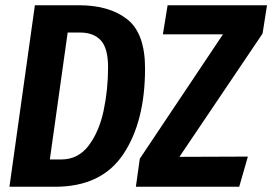

<svg xmlns="http://www.w3.org/2000/svg" viewBox="-20 -712 1038 732"><path d="M533 -451Q533 -248 450 -124Q367 0 190 0H16L113 -692H281Q397 -692 465 -638.5Q533 -585 533 -451ZM238 -588 170 -104H213Q278 -104 318 -157Q358 -210 375 -290Q392 -370 392 -455Q392 -528 364.5 -558Q337 -588 285 -588ZM513 -107 830 -581H601L619 -692H998L981 -584L664 -114L925 -115L892 0H498Z"/></svg>

Font: Fira Sans Compressed SemiBold
Style: Italic
Weight: 600
Width: 1
Italic angle: -8°
Designer: bBox Type GmbH & Carrois Corporate GbR & Edenspiekermann AG
Foundry: bBox Type GmbH & Carrois Corporate GbR & Edenspiekermann AG
Version: Version 4.301